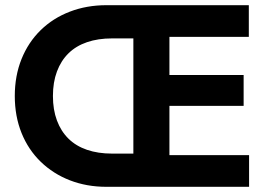

<svg xmlns="http://www.w3.org/2000/svg" viewBox="-20 -720 1025 740"><path d="M940 0H390Q314 0 249.5 -25Q185 -50 137 -96.5Q89 -143 63 -207.5Q37 -272 37 -350Q37 -428 63 -492.5Q89 -557 136.5 -603.5Q184 -650 249 -675Q314 -700 390 -700H939V-578H633V-431H919V-312H633V-122H940ZM494 -128V-572H412Q358 -572 315.5 -557.5Q273 -543 244 -514.5Q215 -486 199.5 -444.5Q184 -403 184 -350Q184 -297 199.5 -255.5Q215 -214 244 -185.5Q273 -157 315.5 -142.5Q358 -128 412 -128Z"/></svg>

Font: Venryn Sans SemiBold
Style: Regular
Weight: 600
Designer: Owen Earl, indestructible type* (font) & Cristiano Sobral (main changes)
Version: Version 3.60;October 28, 2020;FontCreator 13.0.0.2681 64-bit